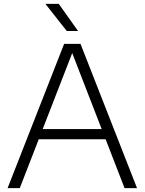

<svg xmlns="http://www.w3.org/2000/svg" viewBox="-20 -965 742 985"><path d="M19 0 309 -740H393L683 0H619L344 -709.5H357L81.5 0ZM161 -250.5 176.5 -303H525L540.5 -250.5ZM322.5 -806 213 -945H281.5L380.5 -806Z"/></svg>

Font: Encode Sans SC SemiExpanded Light
Style: Regular
Weight: 300
Width: 6
Designer: Multiple Designers
Foundry: Impallari Type
Version: Version 3.002